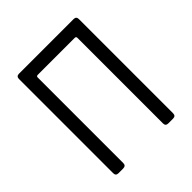

<svg xmlns="http://www.w3.org/2000/svg" viewBox="-176 -739 852 852"><g transform="rotate(-45 250.0 -312.5)"><path d="M438 -607.9V-16.6Q438 0 421.4 0H391.1Q374.5 0 374.5 -16.6V-553.7Q374.5 -562 366.2 -562H133.8Q125.5 -562 125.5 -553.7V-16.6Q125.5 0 107.9 0H78.6Q62 0 62 -16.6V-607.9Q62 -624.5 78.6 -624.5H421.4Q438 -624.5 438 -607.9Z"/></g></svg>

Font: GOSTRUS
Style: type_B
Weight: 400
Designer: Юрий и Татьяна Кривогуз
Version: Version 02.00